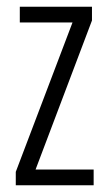

<svg xmlns="http://www.w3.org/2000/svg" viewBox="-20 -552 321 572"><path d="M259 0H27V-40L196 -485H39V-532H254V-491L86 -47H259Z"/></svg>

Font: Noto Sans Ethiopic ExtraCondensed Light
Style: Regular
Weight: 300
Width: 2
Designer: Monotype Design Team
Foundry: Monotype Imaging Inc.
Version: Version 2.102; ttfautohint (v1.8.4.7-5d5b)